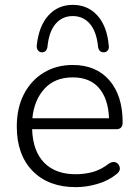

<svg xmlns="http://www.w3.org/2000/svg" viewBox="-20 -761 568 789"><path d="M152 -546Q143 -546 136.5 -553.5Q130 -561 131 -573Q139 -653 178.5 -697Q218 -741 279 -741Q341 -741 380.5 -697Q420 -653 427 -573Q429 -561 422.5 -553.5Q416 -546 406 -546Q387 -546 383 -568Q377 -631 349.5 -663Q322 -695 279 -695Q236 -695 208.5 -663Q181 -631 175 -568Q171 -546 152 -546ZM291 8Q179 8 114 -58.5Q49 -125 49 -241Q49 -317 78 -373.5Q107 -430 159 -462Q211 -494 279 -494Q375 -494 429.5 -431Q484 -368 484 -258Q484 -230 458 -230H112Q115 -140 161.5 -92.5Q208 -45 291 -45Q328 -45 362 -54.5Q396 -64 428 -89Q446 -100 458.5 -92.5Q471 -85 472.5 -70.5Q474 -56 457 -44Q426 -19 381.5 -5.5Q337 8 291 8ZM113 -275H428Q425 -354 387.5 -398.5Q350 -443 279 -443Q205 -443 162.5 -396Q120 -349 113 -275Z"/></svg>

Font: Chiron GoRound TC L
Style: Regular
Weight: 300
Designer: Ryoko NISHIZUKA 西塚涼子 (kana, bopomofo & ideographs); Paul D. Hunt (Latin, Greek & Cyrillic); Sandoll Communications 산돌커뮤니
Foundry: Adobe
Version: Version 1.000;hotconv 1.1.1;makeotfexe 2.6.0